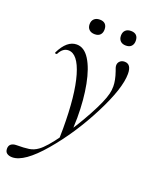

<svg xmlns="http://www.w3.org/2000/svg" viewBox="-213 -646 811 1013"><g transform="rotate(20 192.0 -139.5)"><path d="M-59 247Q-59 230 -48 221.5Q-37 213 -18 213Q24 213 51 209Q78 205 101 188Q135 164 190.5 86Q246 8 293 -78.5Q340 -165 351 -211Q356 -230 356 -253Q356 -287 340 -333Q332 -352 332 -363Q332 -377 342 -386.5Q352 -396 368 -396Q406 -396 406 -341Q406 -259 328.5 -107.5Q251 44 150 162.5Q49 281 -18 281Q-36 281 -47.5 273Q-59 265 -59 247ZM183 47Q183 -142 152.5 -246.5Q122 -351 69 -351Q38 -351 19 -314Q18 -311 13 -311Q6 -311 7 -317Q45 -395 100 -395Q142 -395 172 -347.5Q202 -300 218 -217.5Q234 -135 234 -33Q234 -11 232 35L182 113Q183 90 183 47ZM126 -519Q126 -538 137.5 -549Q149 -560 169 -560Q189 -560 199.5 -549.5Q210 -539 210 -519Q210 -500 199.5 -489Q189 -478 169 -478Q149 -478 137.5 -489Q126 -500 126 -519ZM302 -519Q302 -538 313 -549Q324 -560 344 -560Q364 -560 374.5 -549.5Q385 -539 385 -519Q385 -500 374.5 -489Q364 -478 344 -478Q324 -478 313 -489Q302 -500 302 -519Z"/></g></svg>

Font: Cormorant Infant
Style: Italic
Weight: 400
Italic angle: -10°
Designer: Christian Thalmann (Catharsis Fonts)
Foundry: Catharsis Fonts
Version: Version 4.000